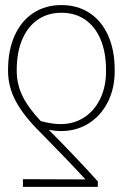

<svg xmlns="http://www.w3.org/2000/svg" viewBox="-20 -558 483 756"><path d="M70.3 177.7V147.5L316.4 148.4Q248 73.7 135.7 -40Q72.3 -103 42 -159.9Q11.7 -216.8 11.7 -278.3V-282.2Q11.7 -360.4 37.8 -418.2Q64 -476.1 111.6 -507.1Q159.2 -538.1 221.7 -538.1Q284.7 -538.1 332.3 -507.1Q379.9 -476.1 405.8 -418.2Q431.6 -360.4 431.6 -282.2V-277.3Q431.6 -210.9 405.3 -157.7Q378.9 -104.5 331.8 -73.7Q284.7 -43 224.6 -42Q197.8 -42 171.9 -46.9Q272 53.2 365.2 156.2V177.7ZM221.7 -507.8Q168.5 -507.8 128.7 -480.5Q88.9 -453.1 67.4 -402.3Q45.9 -351.6 45.9 -282.2V-278.3Q45.9 -226.6 68.6 -179.9Q91.3 -133.3 140.6 -81.1Q186 -69.3 217.8 -69.3Q271 -69.3 311.8 -95.9Q352.5 -122.6 375 -169.9Q397.5 -217.3 397.5 -277.3V-282.2Q397.5 -351.6 376.2 -402.3Q355 -453.1 315.4 -480.5Q275.9 -507.8 221.7 -507.8Z"/></svg>

Font: Pretendard JP Thin
Style: Regular
Weight: 100
Designer: Base glyphs from Inter by Rasmus Andersson; Hangeul glyphs from Noto Sans CJK(Source Han Sans) by Jang Soo-young and Kan
Foundry: Kil Hyung-jin
Version: Version 1.309